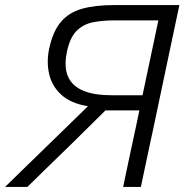

<svg xmlns="http://www.w3.org/2000/svg" viewBox="-40 -733 724 753"><path d="M-20 0Q8 -27.5 44 -62.5Q80 -97.5 117.5 -134Q155 -170.5 188 -202.5L305 -316.5Q237 -327.5 200 -361.8Q163 -396 152.5 -443.8Q142 -491.5 153 -543Q167.5 -610 198.8 -647Q230 -684 281.2 -698.5Q332.5 -713 405.5 -713H663.5Q651 -654.5 639 -597.5Q627 -540.5 612.5 -472L563 -237.5Q548.5 -170.5 536.8 -115Q525 -59.5 512.5 0H443Q455.5 -59.5 467.2 -115.2Q479 -171 493.5 -237.5L506.5 -300H373.5L245.5 -173.5Q202 -131.5 158.5 -89Q115 -46.5 67.5 0ZM396.5 -359.5H519L541.5 -466Q552.5 -517 562 -562.5Q571.5 -608 581 -653H407.5Q364 -653 326.2 -646Q288.5 -639 261.5 -613Q234.5 -587 222.5 -530Q186 -359.5 396.5 -359.5Z"/></svg>

Font: Commissioner Light
Style: Italic
Weight: 300
Italic angle: -12°
Designer: Kostas Bartsokas
Foundry: Kostas Bartsokas
Version: Version 1.000; ttfautohint (v1.8.3)